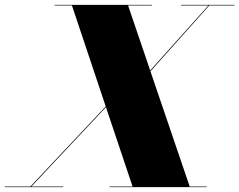

<svg xmlns="http://www.w3.org/2000/svg" viewBox="-75 -770 985 790"><path d="M-55 -2.5H50L360 -332L221 -747.5H150V-750H550V-747.5H452L543 -480L782.5 -747.5H670V-750H890V-747.5H786L544 -476.5L705.5 -2.5H775.5V0H375.5V-2.5H470.5L361 -329L54 -2.5H185V0H-55Z"/></svg>

Font: Bodoni* 72pt Fatface
Style: Italic
Weight: 900
Italic angle: -13°
Version: Version 2.3